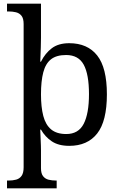

<svg xmlns="http://www.w3.org/2000/svg" viewBox="-20 -780 654 1040"><path d="M18 240V198H26Q49 198 67.5 193Q86 188 97 172.5Q108 157 108 126V-650Q108 -680 96.5 -694.5Q85 -709 66.5 -713.5Q48 -718 26 -718H18V-760H202V-576Q202 -554 201 -523Q200 -492 199 -469Q198 -446 198 -446H202Q225 -492 261 -519Q297 -546 355 -546Q454 -546 506.5 -479.5Q559 -413 559 -269Q559 -124 506.5 -57Q454 10 355 10Q297 10 260.5 -14.5Q224 -39 202 -78H198Q198 -78 198.5 -64Q199 -50 200 -30Q201 -10 201.5 8.5Q202 27 202 35V131Q202 160 213.5 174.5Q225 189 243.5 193.5Q262 198 284 198H287V240ZM339 -54Q405 -54 433.5 -109.5Q462 -165 462 -270Q462 -377 433.5 -429.5Q405 -482 338 -482Q286 -482 256.5 -459Q227 -436 214.5 -388.5Q202 -341 202 -269Q202 -200 214.5 -152Q227 -104 257 -79Q287 -54 339 -54Z"/></svg>

Font: Noto Rashi Hebrew
Style: Regular
Weight: 400
Version: Version 1.006